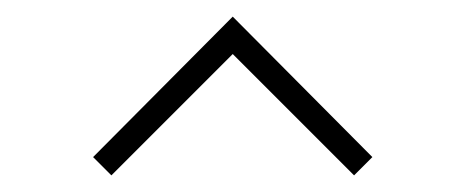

<svg xmlns="http://www.w3.org/2000/svg" viewBox="-20 -687 562 231"><path d="M260 -622 114 -476 92 -498 260 -667 428 -498 406 -476Z"/></svg>

Font: Zector
Style: Regular
Weight: 400
Designer: GGBot
Version: 0.72